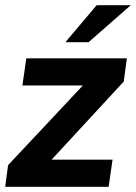

<svg xmlns="http://www.w3.org/2000/svg" viewBox="-20 -717 522 737"><path d="M0 0 11 -83 329 -422 337 -389H66L81 -493H467L455 -404L141 -64L133 -104H412L397 0ZM231 -555 351 -697H482L320 -555Z"/></svg>

Font: Hanken Grotesk
Style: Bold Italic
Weight: 700
Italic angle: -8°
Designer: Alfredo Marco Pradil
Foundry: Hanken Design Co.
Version: Version 3.013